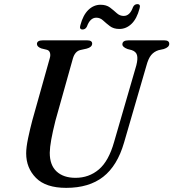

<svg xmlns="http://www.w3.org/2000/svg" viewBox="-20 -895 838 928"><path d="M531.5 -209 639 -579.5Q647 -611 642.2 -628.5Q637.5 -646 616 -653L596.5 -658Q571.5 -667.5 571.5 -680.5Q571.5 -700 601 -700H774.5Q798 -700 798 -683Q798 -666.5 771.5 -658L746.5 -652.5Q724.5 -645.5 710.8 -629Q697 -612.5 687.5 -577L579.5 -205.5Q547 -93.5 478.5 -40.2Q410 13 300 13Q201.5 13 154 -35Q106.5 -83 106.5 -154Q106.5 -183 116 -228Q125.5 -273 136 -312.5L220.5 -613.5Q225 -628 221.5 -639.8Q218 -651.5 206 -654.5L179.5 -661Q158.5 -669 158.5 -682.5Q159 -700 186.5 -700H401.5Q425.5 -700 425.5 -684Q425 -667 399 -660L367.5 -653Q342.5 -646.5 332.5 -613L248 -312Q234.5 -258 227.8 -220.8Q221 -183.5 220.5 -156.5Q220.5 -96.5 253.8 -66Q287 -35.5 345 -35.5Q410 -35.5 457.8 -76Q505.5 -116.5 531.5 -209ZM557 -755Q529 -755 511 -768.8Q493 -782.5 478.5 -796Q464 -809.5 445.5 -809.5Q415.5 -809.5 400 -766.5Q393 -752.5 379 -752.5Q362 -752.5 368.5 -773.5Q381.5 -822.5 407.2 -847.2Q433 -872 466 -872Q494 -872 511.8 -858.5Q529.5 -845 544.2 -831.5Q559 -818 578 -818Q608 -818 623 -861Q630 -875 644 -875Q661 -875 654.5 -854Q641.5 -804.5 615.8 -779.8Q590 -755 557 -755Z"/></svg>

Font: Fraunces 9pt
Style: Italic
Weight: 400
Italic angle: -16°
Version: Version 1.000;[b76b70a41]